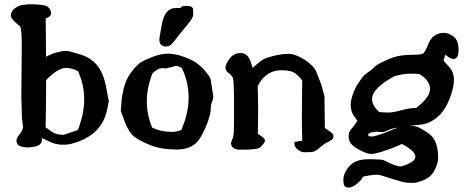

<svg xmlns="http://www.w3.org/2000/svg" viewBox="-20 -680 2180 892"><path d="M274.4 -53.7H276.4L339.4 -75.2Q340.8 -76.2 341.8 -76.7Q371.1 -150.4 371.1 -218.3Q371.1 -286.1 342.8 -348.6Q318.4 -364.3 285.6 -364.3Q252.9 -364.3 205.1 -318.8Q199.2 -313.5 194.3 -307.1Q194.3 -197.8 191.9 -88.4Q199.7 -83 220.5 -68.4Q241.2 -53.7 274.4 -53.7ZM117.2 -660.2Q187.5 -660.2 202.4 -648.2Q217.3 -636.2 217.3 -618.7V-613.8L216.3 -612.3Q213.4 -601.6 192.4 -594.7Q193.4 -504.9 193.8 -416.5Q220.7 -430.7 246.1 -437Q271.5 -443.4 279.3 -443.4Q287.1 -443.4 294.4 -442.9Q301.8 -442.4 349.6 -428.2Q397.5 -414.1 426.8 -381.8Q456.1 -349.6 470.2 -289.1L485.8 -208.5L484.4 -207Q482.9 -189.9 473.6 -154.3Q446.3 -60.1 345.2 -22.5Q303.7 -7.8 285.2 -7.8H269.5Q238.8 -7.8 209 -22.5Q179.2 -37.1 173.8 -38.6Q174.8 -32.2 174.8 -29.3Q172.9 2.4 117.2 3.9L116.2 4.9H111.3Q56.6 4.9 56.6 -25.9V-26.9Q56.6 -39.6 71.3 -56.2Q85.9 -72.8 86.9 -90.8L82 -131.8L79.1 -229L81.1 -464.8Q81.1 -540.5 74.2 -557.1Q30.3 -590.8 30.3 -607.4Q31.2 -640.1 79.6 -656.7L116.7 -660.2Z M851.6 -652.3Q877.4 -652.3 877.4 -633.3Q877.4 -633.3 877.4 -632.8V-609.9Q877.4 -597.2 849.9 -564.2Q822.3 -531.2 781.7 -479.5Q768.6 -463.9 751 -463.9Q720.2 -463.9 720.2 -499V-499.5Q725.6 -534.7 732.4 -570.8Q747.6 -642.6 795.4 -642.6Q795.4 -642.6 795.9 -642.6Q812.5 -642.6 819.3 -643.6Q824.2 -652.3 838.4 -652.3ZM730.5 -363.3Q712.9 -362.8 688 -338.9Q662.1 -272 662.1 -209.2Q662.1 -146.5 687 -87.4Q726.6 -67.4 776.4 -67.4H779.3Q802.7 -67.4 822.8 -76.7Q856.4 -155.3 856.4 -227.1Q856.4 -298.8 824.2 -365.2Q807.1 -373.5 797.4 -374L752 -362.3ZM958 -314 970.7 -234.9V-234.4Q970.7 -218.8 964.8 -206.1Q959 -193.4 959 -171.9Q959 -150.4 942.9 -107.9Q926.8 -65.4 909.2 -38.1Q877 14.6 802.2 14.6Q727.5 14.6 677.7 -5.9Q627.9 -26.4 604 -44.9Q580.1 -63.5 561.5 -108.9L541 -165.5L545.9 -223.6Q552.7 -269.5 564.2 -298.8Q575.7 -328.1 596.9 -354Q618.2 -379.9 632.8 -389.6Q647.5 -399.4 687 -415Q726.6 -430.7 760.3 -430.7Q793.9 -430.7 833 -416.5Q872.1 -402.3 893.8 -386.7Q915.5 -371.1 934.8 -348.1Q954.1 -325.2 958 -314Z M1278.3 -353.5Q1211.4 -348.6 1177.2 -279.8Q1179.2 -219.2 1179.2 -164.3Q1179.2 -109.4 1177.7 -58.6Q1187.5 -51.3 1199.2 -43.5Q1210.9 -35.6 1210.9 -27.3Q1210.9 -14.6 1186 5.9Q1174.8 15.6 1094.7 15.6H1092.3Q1066.9 14.6 1056.6 -0.5V-2L1052.7 -11.7V-14.2L1058.1 -30.8Q1064.9 -42 1066.2 -66.4Q1067.4 -90.8 1067.4 -174.3Q1067.4 -303.7 1062.5 -316.7Q1057.6 -329.6 1042.5 -340.3Q1027.3 -351.1 1027.3 -366Q1027.3 -380.9 1046.4 -407.2Q1065.4 -433.6 1099.1 -433.6Q1132.8 -433.6 1146.5 -387.2Q1150.4 -373.5 1153.8 -364.7Q1161.1 -370.6 1176.8 -384.5Q1192.4 -398.4 1206.5 -405.8Q1220.7 -413.1 1255.4 -421.4Q1290 -429.7 1321.5 -429.7Q1353 -429.7 1397 -401.4Q1439.5 -373 1449.7 -345.7Q1460 -318.4 1472.7 -286.6L1487.3 -233.9L1489.3 -85.4L1522 -62.5Q1529.3 -55.2 1529.3 -46.6Q1529.3 -38.1 1522.2 -31.7Q1515.1 -25.4 1499.8 -18.3Q1484.4 -11.2 1463.6 7.3Q1442.9 25.9 1426.5 26.6Q1410.2 27.3 1395 27.3H1394.5Q1377.4 27.3 1362.8 14.4Q1348.1 1.5 1348.1 -9.3V-20.5L1384.3 -26.4Q1382.3 -92.8 1382.3 -155.3Q1382.8 -163.1 1382.8 -170.9Q1382.8 -240.7 1384.3 -305.2Q1373 -321.8 1353.5 -337.6Q1334 -353.5 1290 -353.5Z M1929.2 -335.9Q1915 -337.9 1885.7 -337.9Q1856.4 -337.9 1813 -326.2Q1708.5 -270.5 1708.5 -218.8Q1708.5 -189.9 1741.7 -159.7Q1758.8 -157.2 1782.7 -157.2Q1806.6 -157.2 1843.5 -167.5Q1880.4 -177.7 1913.6 -178.7Q1978 -228.5 1978 -266.6Q1978 -304.7 1929.2 -335.9ZM1948.2 -103Q1934.6 -100.1 1883.8 -95.7Q1903.8 -95.2 1916.5 -91.3Q1929.2 -87.4 1956.5 -70.3Q1983.9 -53.2 1995.6 -34.7Q2015.6 -2 2015.6 54.2Q2015.6 76.2 1999.8 108.9Q1983.9 141.6 1950.4 155.8Q1917 169.9 1900.9 169.9Q1884.8 169.9 1868.2 168.5Q1851.6 167 1802 150.9Q1752.4 134.8 1744.9 133.3Q1737.3 131.8 1728.3 131.8Q1719.2 131.8 1696.3 135Q1673.3 138.2 1666.5 141.1Q1663.1 152.3 1640.1 171.9Q1617.2 191.4 1601.6 191.4Q1585.9 191.4 1580.6 184.1Q1575.2 176.8 1575.2 154.3Q1575.2 131.8 1591.3 107.4Q1607.4 83 1630.9 71.3Q1654.3 59.6 1697.5 59.6Q1740.7 59.6 1761.2 63.5Q1818.4 93.3 1840.8 93.3Q1843.8 93.3 1846.2 92.8Q1909.7 73.2 1909.7 47.9V47.4V46.4Q1908.2 21 1847.2 -11.2Q1838.9 -7.8 1822 0Q1805.2 7.8 1763.9 21.5Q1722.7 35.2 1704.1 35.2Q1685.5 35.2 1652.8 18.1Q1620.1 1 1609.9 -13.7Q1599.6 -28.3 1599.6 -47.4Q1599.6 -66.4 1611.3 -79.6Q1634.3 -105.5 1639.6 -119.1Q1637.7 -123.5 1623.5 -142.8Q1609.4 -162.1 1609.4 -194.3Q1609.4 -226.6 1635.3 -279.3L1635.7 -279.8Q1664.1 -325.2 1676.3 -334Q1713.9 -360.8 1719 -368.4Q1724.1 -376 1758.8 -393.1Q1793.5 -410.2 1821 -417.5Q1848.6 -424.8 1893.1 -425.3Q1937.5 -425.8 1945.6 -431.2Q1953.6 -436.5 1967.3 -468.8Q1987.8 -527.3 2042 -527.3Q2064.5 -527.3 2087.4 -509.8Q2110.4 -492.2 2110.4 -449.2Q2110.4 -406.2 2086.9 -406.2Q2075.2 -406.2 2064.5 -414.6Q2053.7 -422.9 2048.8 -425.8L2040.5 -398.9Q2045.4 -391.6 2067.1 -368.7Q2088.9 -345.7 2088.9 -308.1V-307.1Q2088.9 -276.4 2072.3 -231Q2035.6 -125 1948.2 -103ZM1831.1 -87.4Q1797.9 -83 1782.2 -74.7Q1766.6 -66.4 1758.8 -66.4H1749.5L1731 -68.4H1729L1713.4 -65.9Q1691.4 -64 1690.4 -52.7L1693.4 -47.4Q1697.3 -45.9 1709 -45.9Q1720.7 -45.9 1766.1 -62Q1813 -82.5 1831.1 -87.4Z"/></svg>

Font: Drukaatie burti
Style: Demi
Weight: 600
Version: Version 0.14